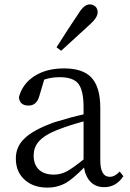

<svg xmlns="http://www.w3.org/2000/svg" viewBox="-20 -839 592 873"><path d="M196 14Q133 14 94 -20Q52 -56 52 -118Q52 -171 89 -207Q129 -248 227 -283Q305 -307 360 -319V-351Q360 -431 334 -461Q310 -488 251 -488Q213 -488 181 -477L159 -403Q147 -359 110 -359Q69 -359 66 -397Q82 -458 136.5 -493Q191 -528 271 -528Q356 -528 395 -487Q436 -444 436 -348V-111Q436 -35 479 -35Q502 -35 524 -59L541 -38Q508 12 454 12Q416 12 392.5 -11.5Q369 -35 362 -77Q313 -27 281 -8Q242 14 196 14ZM225 -45Q255 -45 284 -60Q310 -74 360 -114V-287Q291 -268 248 -251Q181 -226 154 -193Q133 -167 133 -132Q133 -89 159 -66Q183 -45 225 -45ZM258 -608 237 -624Q292 -711 336 -776Q362 -819 388 -819Q403 -819 413.5 -809.5Q424 -800 424 -783Q424 -759 389 -728Q351 -693 271 -620Q262 -612 258 -608Z"/></svg>

Font: Cactus Classical Serif
Style: Regular
Weight: 400
Designer: Henry Chan (via Glyphwiki)、田海東、宇文滿月
Foundry: Moonlit Owen
Version: Version 1.000